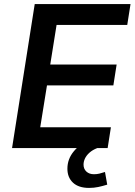

<svg xmlns="http://www.w3.org/2000/svg" viewBox="-20 -725 659 940"><path d="M39 0 150 -705H619L603 -603H257L226 -409H551L535 -307H210L177 -102H523L507 0ZM416 195Q365 195 337.5 169.5Q310 144 310 101Q310 53 342 15Q374 -23 423 -42L456 0Q433 9 418 22.5Q403 36 396 51Q389 66 389 81Q389 102 403 115Q417 128 440 128Q454 128 466.5 125Q479 122 494 117L505 179Q482 186 461 190.5Q440 195 416 195Z"/></svg>

Font: Nunito Sans 12pt ExtraLight 12pt
Style: Bold Italic
Weight: 700
Italic angle: -9°
Version: Version 3.101;gftools[0.9.27]